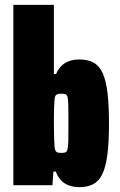

<svg xmlns="http://www.w3.org/2000/svg" viewBox="-20 -763 494 791"><path d="M307 8Q285 8 265.5 1.5Q246 -5 232 -19.5Q218 -34 210 -56H200L196 0H35V-743H202V-458H211Q220 -479 233.5 -492Q247 -505 265.5 -511.5Q284 -518 307 -518Q343 -518 366.5 -504.5Q390 -491 403.5 -460.5Q417 -430 423 -379Q429 -328 429 -254Q429 -174 422 -123Q415 -72 400.5 -43.5Q386 -15 362.5 -3.5Q339 8 307 8ZM232 -133Q243 -133 249 -135Q255 -137 258 -148Q261 -159 261.5 -184Q262 -209 262 -255Q262 -301 261.5 -326Q261 -351 258.5 -362Q256 -373 249.5 -375Q243 -377 232 -377Q220 -377 213.5 -373.5Q207 -370 205 -357Q204 -349 203 -323.5Q202 -298 202 -255Q202 -215 203 -190Q204 -165 205 -156Q207 -141 213 -137Q219 -133 232 -133Z"/></svg>

Font: Saira Condensed Black
Style: Regular
Weight: 900
Width: 3
Designer: Hector Gatti with collaboration of the Omnibus-Type team
Foundry: Omnibus-Type
Version: Version 1.101